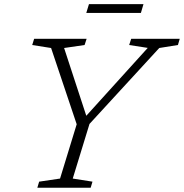

<svg xmlns="http://www.w3.org/2000/svg" viewBox="-20 -880 862 900"><path d="M672.5 -655.5 585.5 -669 595 -698H822.5L814 -669L726.5 -655L399.5 -299L321 -43L413.5 -28.5L405 0H155L163.5 -28.5L261.5 -43L339.5 -297.5L219.5 -655L131 -669L140 -698H386L376.5 -669L280.5 -655L389 -323.5H372ZM384.5 -819.5 397 -860.5H652.5L640.5 -819.5Z"/></svg>

Font: Newsreader 9pt Light
Style: Italic
Weight: 300
Italic angle: -17°
Designer: Hugues Gentile
Foundry: Production Type
Version: Version 1.003